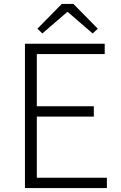

<svg xmlns="http://www.w3.org/2000/svg" viewBox="-20 -950 613 970"><path d="M106 0V-729H509V-677H166V-413H454V-361H166V-52H520V0ZM194 -781 169 -805 292 -930H351L474 -805L448 -781L323 -889H319Z"/></svg>

Font: Noto Sans SC Thin Light
Style: Regular
Weight: 300
Version: Version 2.004-H2;hotconv 1.0.118;makeotfexe 2.5.65603